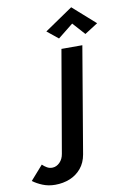

<svg xmlns="http://www.w3.org/2000/svg" viewBox="-324 -1046 890 1348"><g transform="rotate(-10 121.0 -372.0)"><path d="M-112 76 -201 177Q-172 199 -131.5 215.5Q-91 232 -43 232Q14 232 62 212.5Q110 193 143 153.5Q176 114 186 56L314 -700H165L40 26Q34 63 11 86Q-12 109 -40 110Q-62 111 -80 100.5Q-98 90 -112 76ZM270 -862 349 -774 443 -834 283 -976 82 -839 161 -775Z"/></g></svg>

Font: Jost SemiBold
Style: Italic
Weight: 600
Italic angle: -5°
Version: Version 3.710